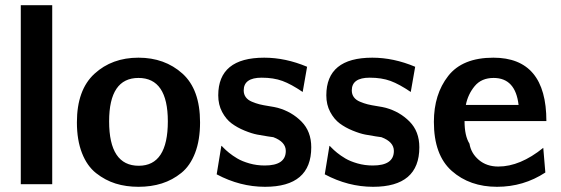

<svg xmlns="http://www.w3.org/2000/svg" viewBox="-20 -709 2159 739"><path d="M60 0V-689H181V0Z M276 -238Q276 -363 343.5 -425Q411 -487 513 -487Q614 -487 682 -426Q750 -365 750 -238Q750 -170 731 -120.5Q712 -71 678 -43.5Q644 -16 603 -3Q562 10 513 10Q465 10 425 -2.5Q385 -15 350 -42.5Q315 -70 295.5 -120Q276 -170 276 -238ZM400 -242Q400 -71 514 -71Q626 -71 626 -242Q626 -409 513 -409Q400 -409 400 -242Z M814 -38 832 -148Q833 -148 840.5 -140Q848 -132 861.5 -121Q875 -110 893.5 -99Q912 -88 940 -80Q968 -72 999 -72Q1080 -72 1080 -128Q1080 -163 1032 -181L1011 -184Q991 -187 970 -191Q949 -195 921 -206.5Q893 -218 871.5 -234Q850 -250 835 -278Q820 -306 820 -342Q820 -487 997 -487Q1079 -487 1162 -452L1145 -355Q1101 -385 1067 -397.5Q1033 -410 987 -410Q918 -410 918 -361Q918 -346 926 -335Q934 -324 949.5 -317.5Q965 -311 979 -307.5Q993 -304 1015.5 -300.5Q1038 -297 1049 -294Q1103 -279 1140.5 -241Q1178 -203 1178 -142Q1178 10 1000 10Q904 10 814 -38Z M1230 -38 1248 -148Q1249 -148 1256.5 -140Q1264 -132 1277.5 -121Q1291 -110 1309.5 -99Q1328 -88 1356 -80Q1384 -72 1415 -72Q1496 -72 1496 -128Q1496 -163 1448 -181L1427 -184Q1407 -187 1386 -191Q1365 -195 1337 -206.5Q1309 -218 1287.5 -234Q1266 -250 1251 -278Q1236 -306 1236 -342Q1236 -487 1413 -487Q1495 -487 1578 -452L1561 -355Q1517 -385 1483 -397.5Q1449 -410 1403 -410Q1334 -410 1334 -361Q1334 -346 1342 -335Q1350 -324 1365.5 -317.5Q1381 -311 1395 -307.5Q1409 -304 1431.5 -300.5Q1454 -297 1465 -294Q1519 -279 1556.5 -241Q1594 -203 1594 -142Q1594 10 1416 10Q1320 10 1230 -38Z M1650 -240Q1650 -346 1705 -416.5Q1760 -487 1879 -487Q2083 -487 2083 -243H1768Q1768 -186 1787 -156Q1793 -119 1823 -93.5Q1853 -68 1898 -68Q1982 -68 2071 -140L2079 -45Q1995 10 1893 10Q1788 10 1719 -51Q1650 -112 1650 -240ZM1773 -305H1976Q1964 -409 1880 -409Q1833 -409 1807 -377.5Q1781 -346 1773 -305Z"/></svg>

Font: Coval
Style: Bold
Weight: 700
Foundry: Context Ltd
Version: Version 001.000